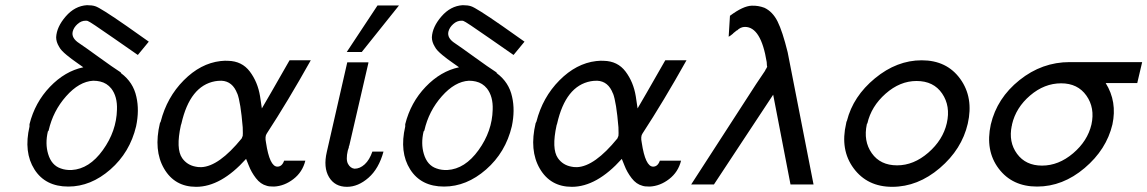

<svg xmlns="http://www.w3.org/2000/svg" viewBox="-20 -713 4434 742"><path d="M94 -224V-233Q115 -317 173 -377.5Q231 -438 302 -453Q295 -458 280 -468.5Q265 -479 257 -485Q249 -491 238 -500Q227 -509 219.5 -517Q212 -525 208 -533Q197 -551 197 -569Q199 -609 234 -649.5Q269 -690 316 -693Q336 -693 348 -689Q368 -683 470 -612L555 -552L513 -501H512L420 -565Q327 -630 319 -632Q317 -633 311 -633Q294 -633 279.5 -620Q265 -607 261 -591Q255 -566 286 -546Q307 -532 361.5 -492.5Q416 -453 447 -433Q447 -431 448 -430Q495 -395 507 -339Q519 -287 506 -225Q482 -124 406.5 -58Q331 8 244 8Q155 8 113 -58.5Q71 -125 94 -224ZM168 -209Q168 -208 167 -207Q166 -206 165 -205Q154 -158 166 -118Q179 -74 215 -62Q234 -55 257 -56Q325 -60 377.5 -133Q430 -206 432 -289Q434 -340 410 -371Q393 -392 367 -398Q355 -401 340 -401Q286 -398 235.5 -341Q185 -284 168 -209Z M598 -237 601 -243Q625 -337 690 -402.5Q755 -468 832 -477Q851 -479 861 -478Q915 -477 945.5 -436.5Q976 -396 985 -341L992 -294Q1002 -311 1028 -356Q1054 -401 1075.5 -439Q1097 -477 1099 -480H1181Q1092 -321 1011 -197Q1003 -186 1008 -162Q1022 -69 1052 -69Q1070 -69 1078 -92H1160Q1149 -48 1114 -21Q1079 6 1039 8Q1019 8 1011 5Q987 -1 969 -24.5Q951 -48 941.5 -73Q932 -98 931 -99Q834 9 738 9Q655 9 614 -61.5Q573 -132 598 -237ZM681 -235Q681 -234 680 -232L679 -229Q659 -138 684 -102Q703 -75 736 -69Q743 -67 758 -67Q826 -70 914 -178Q917 -185 918 -188Q919 -192 918 -221Q910 -318 897 -352V-351Q879 -399 836 -401Q821 -401 811 -399Q714 -381 681 -235Z M1243 -126 1322 -472H1403L1404 -471L1330 -151Q1328 -149 1328 -143L1324 -131Q1316 -96 1325 -79.5Q1334 -63 1350 -61Q1371 -61 1389.5 -78Q1408 -95 1419 -127H1462Q1444 -61 1404 -26Q1364 9 1321 9Q1274 9 1251.5 -28.5Q1229 -66 1243 -126ZM1320 -512 1439 -692H1522L1378 -512Z M1546 -224V-233Q1567 -317 1625 -377.5Q1683 -438 1754 -453Q1747 -458 1732 -468.5Q1717 -479 1709 -485Q1701 -491 1690 -500Q1679 -509 1671.5 -517Q1664 -525 1660 -533Q1649 -551 1649 -569Q1651 -609 1686 -649.5Q1721 -690 1768 -693Q1788 -693 1800 -689Q1820 -683 1922 -612L2007 -552L1965 -501H1964L1872 -565Q1779 -630 1771 -632Q1769 -633 1763 -633Q1746 -633 1731.5 -620Q1717 -607 1713 -591Q1707 -566 1738 -546Q1759 -532 1813.5 -492.5Q1868 -453 1899 -433Q1899 -431 1900 -430Q1947 -395 1959 -339Q1971 -287 1958 -225Q1934 -124 1858.5 -58Q1783 8 1696 8Q1607 8 1565 -58.5Q1523 -125 1546 -224ZM1620 -209Q1620 -208 1619 -207Q1618 -206 1617 -205Q1606 -158 1618 -118Q1631 -74 1667 -62Q1686 -55 1709 -56Q1777 -60 1829.5 -133Q1882 -206 1884 -289Q1886 -340 1862 -371Q1845 -392 1819 -398Q1807 -401 1792 -401Q1738 -398 1687.5 -341Q1637 -284 1620 -209Z M2050 -237 2053 -243Q2077 -337 2142 -402.5Q2207 -468 2284 -477Q2303 -479 2313 -478Q2367 -477 2397.5 -436.5Q2428 -396 2437 -341L2444 -294Q2454 -311 2480 -356Q2506 -401 2527.5 -439Q2549 -477 2551 -480H2633Q2544 -321 2463 -197Q2455 -186 2460 -162Q2474 -69 2504 -69Q2522 -69 2530 -92H2612Q2601 -48 2566 -21Q2531 6 2491 8Q2471 8 2463 5Q2439 -1 2421 -24.5Q2403 -48 2393.5 -73Q2384 -98 2383 -99Q2286 9 2190 9Q2107 9 2066 -61.5Q2025 -132 2050 -237ZM2133 -235Q2133 -234 2132 -232L2131 -229Q2111 -138 2136 -102Q2155 -75 2188 -69Q2195 -67 2210 -67Q2278 -70 2366 -178Q2369 -185 2370 -188Q2371 -192 2370 -221Q2362 -318 2349 -352V-351Q2331 -399 2288 -401Q2273 -401 2263 -399Q2166 -381 2133 -235Z M2651 0 2902 -388 2937 -440Q2937 -442 2940 -446Q2943 -450 2945 -456L2944 -458Q2944 -460 2943.5 -464.5Q2943 -469 2943 -473Q2921 -609 2859 -609Q2842 -609 2828 -595V-596L2813 -584H2814Q2802 -574 2796 -571L2801 -652Q2852 -690 2885 -691Q2910 -692 2934 -683Q2966 -668 2985 -630Q3004 -592 3024 -511L3124 0H3035L2968 -347Q2941 -306 2845.5 -161.5Q2750 -17 2739 0Z M3250 -236Q3250 -237 3250.5 -239Q3251 -241 3251.5 -243Q3252 -245 3253 -246Q3277 -341 3361.5 -410.5Q3446 -480 3542 -480Q3639 -480 3691 -408Q3743 -336 3720 -235Q3697 -136 3612 -63.5Q3527 9 3428 9Q3332 9 3279 -62.5Q3226 -134 3250 -236ZM3332 -236Q3330 -235 3330 -233Q3316 -168 3349 -121Q3382 -74 3447 -74Q3511 -74 3567.5 -123Q3624 -172 3639 -237Q3654 -303 3621 -351.5Q3588 -400 3522 -400Q3458 -400 3402.5 -351Q3347 -302 3332 -236Z M3809 -232Q3833 -334 3920 -403.5Q4007 -473 4114 -473H4394L4375 -392H4253Q4298 -320 4279 -232Q4256 -135 4171.5 -63.5Q4087 8 3988 8Q3892 8 3839.5 -61.5Q3787 -131 3809 -232ZM3891 -232Q3891 -231 3891 -229L3890 -227Q3877 -164 3910.5 -118.5Q3944 -73 4007 -73Q4071 -73 4127 -120.5Q4183 -168 4198 -232Q4212 -296 4178.5 -343.5Q4145 -391 4081 -391Q4016 -391 3961 -344Q3906 -297 3891 -232Z"/></svg>

Font: Coval
Style: Light Italic
Weight: 300
Foundry: Context Ltd
Version: Version 001.000